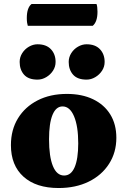

<svg xmlns="http://www.w3.org/2000/svg" viewBox="-20 -935 641 967"><path d="M275 12Q162 12 98.5 -45Q35 -102 35 -204Q35 -281 70.5 -339Q106 -397 169.5 -429.5Q233 -462 317 -462Q393 -462 449 -435Q505 -408 535.5 -358.5Q566 -309 566 -241Q566 -167 529 -109.5Q492 -52 426.5 -20Q361 12 275 12ZM303 -51Q338 -51 356 -93Q374 -135 374 -213Q374 -299 353 -349Q332 -399 295 -399Q262 -399 244.5 -356.5Q227 -314 227 -234Q227 -146 246.5 -98.5Q266 -51 303 -51ZM416 -534Q370 -534 348 -559Q326 -584 326 -623Q326 -647 339 -667.5Q352 -688 373 -700Q394 -712 416 -712Q460 -712 483.5 -687Q507 -662 507 -623Q507 -599 494 -579Q481 -559 460 -546.5Q439 -534 416 -534ZM169 -534Q123 -534 101 -559Q79 -584 79 -623Q79 -647 92 -667.5Q105 -688 126 -700Q147 -712 169 -712Q213 -712 236.5 -687Q260 -662 260 -623Q260 -599 247 -579Q234 -559 213 -546.5Q192 -534 169 -534ZM447 -805H120Q118 -811 116.5 -820.5Q115 -830 115 -844Q115 -896 139 -915H466Q471 -902 471 -876Q471 -825 447 -805Z"/></svg>

Font: Petrona Black
Style: Regular
Weight: 900
Designer: Ringo R. Seeber
Foundry: Ringo R. Seeber
Version: Version 2.001; ttfautohint (v1.8.3)